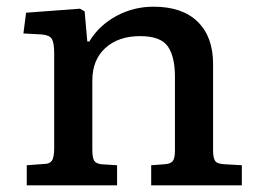

<svg xmlns="http://www.w3.org/2000/svg" viewBox="-20 -554 777 574"><path d="M60 0V-60L114 -64Q128 -64 135 -73.5Q142 -83 142 -112V-394Q142 -426 135 -437.5Q128 -449 105 -451L50 -454L58 -516L219 -528L233 -520L241 -430H247Q276 -478 327.5 -506Q379 -534 439 -534Q525 -534 571 -489Q617 -444 617 -363V-104Q617 -84 622.5 -74Q628 -64 651 -63L703 -60V0H432V-60L472 -63Q489 -64 496 -72Q503 -80 503 -104V-325Q503 -385 481.5 -415.5Q460 -446 399 -446Q334 -446 295 -410.5Q256 -375 256 -313V-108Q256 -84 261 -74.5Q266 -65 283 -63L330 -60V0Z"/></svg>

Font: Literata 7pt Medium
Style: Regular
Weight: 500
Designer: Latin by Veronika Burian and Jose Scaglione. Greek by Irene Vlachou. Cyrillic by Vera Evstafieva.
Foundry: TypeTogether
Version: Version 3.002